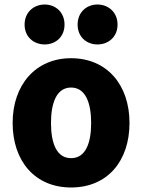

<svg xmlns="http://www.w3.org/2000/svg" viewBox="-20 -810 629 851"><path d="M266 -701C266 -646 226 -613 178 -613C130 -613 89 -646 89 -701C89 -756 130 -790 178 -790C226 -790 266 -756 266 -701ZM501 -701C501 -646 460 -613 412 -613C364 -613 324 -646 324 -701C324 -756 364 -790 412 -790C460 -790 501 -756 501 -701ZM554 -265C554 -96 456 21 295 21C135 21 36 -96 36 -265C36 -434 138 -552 295 -552C454 -552 554 -434 554 -265ZM384 -265C384 -356 358 -422 295 -422C232 -422 206 -356 206 -265C206 -173 232 -109 295 -109C358 -109 384 -173 384 -265Z"/></svg>

Font: Repo ExtraBold
Style: Bold
Weight: 700
Designer: Stefan Peev
Foundry: Context Ltd
Version: Version 1.502